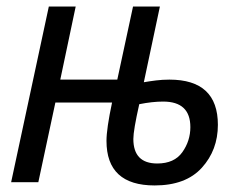

<svg xmlns="http://www.w3.org/2000/svg" viewBox="-20 -556 741 586"><path d="M452 10Q547 10 596 -44Q645 -98 645 -175Q645 -313 497 -313Q476 -313 456 -310.5Q436 -308 419 -305L468 -536H386L338 -313H164L211 -536H129L14 0H97L149 -243H322Q305 -163 305 -126Q305 10 452 10ZM460 -57Q387 -57 387 -132Q387 -158 405 -238Q445 -246 478 -246Q561 -246 561 -168Q561 -126 536.5 -91.5Q512 -57 460 -57Z"/></svg>

Font: Noto Sans UI SemiCondensed
Style: Italic
Weight: 400
Width: 4
Italic angle: -12°
Designer: Monotype Design Team
Foundry: Monotype Imaging Inc.
Version: Version 1.901